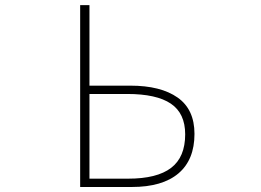

<svg xmlns="http://www.w3.org/2000/svg" viewBox="-20 -746 1040 766"><path d="M299.8 0V-725.6H336.9V-404.3H500Q621.1 -404.3 688.5 -356.9Q755.9 -309.6 755.9 -211.9Q755.9 -108.4 691.9 -54.2Q627.9 0 505.9 0ZM336.9 -33.2H491.2Q606.4 -33.2 662.6 -76.2Q718.8 -119.1 718.8 -210Q718.8 -293.9 661.6 -332.5Q604.5 -371.1 487.3 -371.1H336.9Z"/></svg>

Font: Gen Shin Gothic Monospace ExtraLight
Style: Regular
Weight: 200
Designer: [Source Han Sans]
Ryoko NISHIZUKA  (kana & ideographs); Paul D. Hunt (Latin, Greek & Cyrillic); Wenlong ZHANG  (bopomofo
Version: Version 1.002.20150607